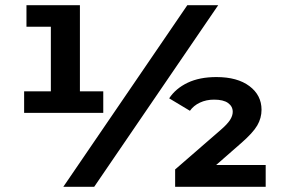

<svg xmlns="http://www.w3.org/2000/svg" viewBox="-20 -720 1084 740"><path d="M378 -368V-285H73V-368H176V-617H82V-700H288V-368ZM702 -700H821L343 0H224ZM1004 -84V0H655V-67L828 -217Q856 -241 866.5 -257.5Q877 -274 877 -289Q877 -310 859 -323Q841 -336 805 -336Q775 -336 750.5 -324.5Q726 -313 712 -293L632 -341Q657 -379 703 -401Q749 -423 814 -423Q895 -423 941.5 -388Q988 -353 988 -297Q988 -265 971.5 -236.5Q955 -208 909 -168L813 -84Z"/></svg>

Font: mBank
Style: Bold
Weight: 700
Designer: Julieta Ulanovsky
Foundry: Julieta Ulanovsky
Version: Version 7.200